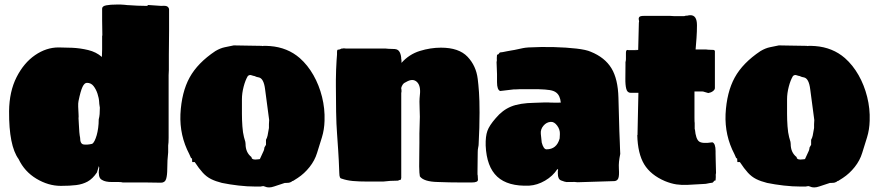

<svg xmlns="http://www.w3.org/2000/svg" viewBox="-20 -790 3872 846"><path d="M248 29Q193 29 140.5 -2.5Q88 -34 62 -89Q19 -148 20 -300Q21 -387 53 -450Q85 -513 134.5 -547Q184 -581 238 -581Q263 -581 298 -579.5Q333 -578 368.5 -569.5Q404 -561 429 -539L430 -573V-633H431L430 -700V-752Q430 -763 448 -766.5Q466 -770 495 -770Q503 -770 511 -770Q519 -770 527 -769Q535 -768 541.5 -767.5Q548 -767 552 -767Q561 -766 585 -765Q609 -764 628 -764L633 -768L691 -764Q712 -766 718.5 -760.5Q725 -755 725 -747.5Q725 -740 725 -735Q725 -687 725 -655.5Q725 -624 724.5 -599.5Q724 -575 724 -548.5Q724 -522 724 -484V-481L723 -459V-241Q723 -207 723 -183.5Q723 -160 721 -149V-119Q719 -101 718 -83.5Q717 -66 717 -46Q717 -18 712 -1.5Q707 15 689 15L622 14H521Q515 12 502.5 12Q490 12 473 12Q444 12 430 3Q419 -2 416.5 -16.5Q414 -31 416 -41Q417 -45 417 -48.5Q417 -52 417 -53Q416 -54 416 -59L407 -30Q388 -2 366 10Q344 22 316 25.5Q288 29 248 29ZM385 -156Q391 -158 396.5 -169Q402 -180 406 -194Q410 -208 412.5 -226Q415 -244 415 -264Q418 -275 419 -287.5Q420 -300 420 -316L419 -322Q418 -328 417.5 -332.5Q417 -337 417 -340Q416 -358 409.5 -377.5Q403 -397 392 -411Q381 -425 363 -425Q352 -425 343.5 -407Q335 -389 326 -345Q324 -336 324.5 -320Q325 -304 326 -289.5Q327 -275 326 -269Q327 -259 327.5 -241.5Q328 -224 329.5 -208Q331 -192 333 -183Q333 -156 348 -153.5Q363 -151 385 -156Z M1107 32Q1070 32 1031 27.5Q992 23 958 16Q930 9 910 -1Q890 -11 873.5 -29Q857 -47 838 -76H827L826 -92Q825 -92 824.5 -92.5Q824 -93 822 -93L814 -111Q771 -193 775 -287Q780 -384 815.5 -448.5Q851 -513 929 -565Q951 -578 971 -582Q991 -586 1010 -590Q1036 -590 1067 -589Q1098 -588 1129 -588H1133Q1135 -588 1135 -587Q1140 -588 1150 -588Q1160 -588 1170 -587Q1247 -581 1301 -534Q1336 -503 1361 -459Q1386 -415 1399 -363Q1412 -311 1410 -258Q1409 -219 1398.5 -185Q1388 -151 1377 -116Q1367 -83 1344 -54Q1321 -25 1292 -6L1270 8Q1269 9 1269 7.5Q1269 6 1264 11Q1262 13 1259 13Q1255 16 1241 16H1235Q1212 23 1188 31.5Q1164 40 1147 32Q1141 29 1135.5 30.5Q1130 32 1128 32ZM1105 -87Q1111 -87 1117.5 -88Q1124 -89 1125 -89L1142 -126Q1143 -129 1144 -132.5Q1145 -136 1145 -140L1152 -152V-174Q1157 -183 1159 -192.5Q1161 -202 1165 -226V-243L1166 -261L1148 -397Q1142 -445 1120 -449Q1109 -451 1106 -453Q1103 -455 1096 -456Q1093 -457 1086 -459Q1079 -461 1072 -455Q1061 -437 1053.5 -408Q1046 -379 1046 -353V-323Q1046 -314 1046 -288Q1046 -262 1048 -233.5Q1050 -205 1055 -186Q1060 -170 1061 -165Q1062 -160 1062 -156Q1062 -118 1088 -98Q1088 -87 1105 -87Z M2010 14Q1985 14 1960.5 13.5Q1936 13 1911 12Q1847 11 1830 -13Q1829 -18 1828 -29.5Q1827 -41 1827 -57Q1827 -95 1827.5 -115Q1828 -135 1828 -160V-179Q1828 -188 1828 -202.5Q1828 -217 1829 -239Q1831 -277 1829 -310.5Q1827 -344 1830 -371Q1835 -412 1817 -429Q1799 -446 1770 -429Q1760 -425 1755 -418Q1750 -411 1748 -403V-394Q1748 -396 1748.5 -397Q1749 -398 1749 -399V-383H1748V-6Q1747 -4 1747 0Q1746 3 1741 3Q1739 3 1738 4Q1737 5 1736 5Q1735 5 1733 6Q1716 6 1699.5 7Q1683 8 1668 10H1601Q1561 10 1534.5 7.5Q1508 5 1485 -3Q1481 -3 1478 -8Q1475 -15 1475 -28Q1473 -87 1470 -129.5Q1467 -172 1465 -203Q1462 -241 1461 -297.5Q1460 -354 1460 -411V-439L1461 -483L1463 -523L1465 -550Q1465 -553 1465 -559Q1465 -565 1466 -568Q1466 -571 1469 -571Q1477 -571 1485 -576Q1486 -576 1488.5 -576Q1491 -576 1494 -577Q1501 -577 1504 -576H1666Q1674 -576 1680.5 -576Q1687 -576 1691 -575L1719 -574Q1735 -573 1741.5 -559.5Q1748 -546 1748 -529L1749 -526V-513Q1783 -551 1830 -565.5Q1877 -580 1923 -580Q2002 -580 2040 -540Q2078 -500 2085 -442Q2088 -419 2090.5 -384Q2093 -349 2093 -294Q2093 -261 2092 -226.5Q2091 -192 2089 -154Q2089 -149 2087 -140Q2085 -131 2085 -120Q2085 -102 2084.5 -81Q2084 -60 2084 -35Q2084 -29 2084 -24Q2084 -19 2085 -17Q2085 -12 2085.5 -7Q2086 -2 2086 2Q2086 14 2059 14Z M2312 28Q2218 32 2171 -11.5Q2124 -55 2120 -149Q2119 -189 2127.5 -213Q2136 -237 2164 -269Q2194 -305 2232 -320.5Q2270 -336 2334 -337Q2359 -338 2377.5 -338.5Q2396 -339 2406 -338Q2435 -337 2451 -338Q2448 -369 2431 -382Q2421 -390 2403 -393Q2385 -396 2351 -397H2271Q2261 -397 2260.5 -396.5Q2260 -396 2251 -396H2243L2184 -389Q2170 -394 2170 -428Q2170 -434 2170 -440.5Q2170 -447 2170 -463.5Q2170 -480 2168 -516Q2170 -523 2169 -534L2170 -549Q2174 -549 2176 -551L2181 -557Q2182 -559 2184 -559Q2188 -559 2195.5 -560.5Q2203 -562 2213 -564L2235 -568Q2243 -570 2247 -570Q2275 -576 2284.5 -578Q2294 -580 2309 -581Q2366 -584 2421 -582.5Q2476 -581 2519.5 -576Q2563 -571 2583 -562Q2645 -537 2674 -489.5Q2703 -442 2705 -359L2709 -213Q2710 -185 2711 -163.5Q2712 -142 2712 -134L2713 -112Q2709 -92 2707.5 -77.5Q2706 -63 2707 -46Q2709 -16 2704.5 -4.5Q2700 7 2687 8L2525 13Q2517 11 2487 12Q2476 13 2468 10.5Q2460 8 2452 5Q2438 -1 2438 -25V-37Q2438 -39 2439 -40V-43Q2437 -45 2436 -45Q2416 -14 2381.5 6Q2347 26 2312 28ZM2388 -132Q2433 -132 2446 -180L2447 -199Q2448 -219 2435 -236.5Q2422 -254 2407 -253Q2388 -252 2374.5 -236Q2361 -220 2363 -200L2367 -162Q2375 -132 2388 -132ZM2440 -41Q2440 -41 2440 -41Z M3074 21Q3037 23 3010.5 24.5Q2984 26 2960.5 22.5Q2937 19 2910 8Q2847 -19 2818.5 -66Q2790 -113 2788 -195H2789Q2790 -230 2790.5 -267.5Q2791 -305 2792 -336.5Q2793 -368 2793 -381H2759Q2744 -381 2739.5 -398.5Q2735 -416 2735.5 -444Q2736 -472 2736 -503V-516Q2738 -524 2738 -529Q2738 -534 2738 -538V-558L2739 -566L2743 -570L2751 -569H2778Q2793 -569 2792 -569Q2791 -569 2784.5 -569.5Q2778 -570 2775 -570H2792L2795 -690Q2797 -695 2795 -702Q2793 -709 2796.5 -714.5Q2800 -720 2817 -720H2933Q2940 -719 2949 -719Q2958 -719 2970 -719H2995Q3000 -721 3002.5 -721Q3005 -721 3008 -721Q3012 -722 3015 -722.5Q3018 -723 3021 -723Q3051 -724 3051 -679Q3051 -650 3049 -622.5Q3047 -595 3045 -572H3080Q3085 -572 3091 -572Q3097 -572 3101 -571L3125 -570L3128 -568Q3130 -567 3130 -565V-402Q3130 -395 3121.5 -388.5Q3113 -382 3101 -380Q3085 -384 3082 -385.5Q3079 -387 3074 -387H3040V-355Q3040 -296 3040 -273Q3040 -250 3041 -248V-220H3042Q3046 -177 3060.5 -166.5Q3075 -156 3119 -163Q3133 -158 3133 -124Q3133 -119 3133 -112Q3133 -105 3133.5 -87Q3134 -69 3135 -28Q3133 -22 3134 -10L3133 5Q3129 5 3127 7L3122 13Q3120 15 3119 15Q3115 15 3108 16.5Q3101 18 3090 20Z M3509 32Q3472 32 3433 27.5Q3394 23 3360 16Q3332 9 3312 -1Q3292 -11 3275.5 -29Q3259 -47 3240 -76H3229L3228 -92Q3227 -92 3226.5 -92.5Q3226 -93 3224 -93L3216 -111Q3173 -193 3177 -287Q3182 -384 3217.5 -448.5Q3253 -513 3331 -565Q3353 -578 3373 -582Q3393 -586 3412 -590Q3438 -590 3469 -589Q3500 -588 3531 -588H3535Q3537 -588 3537 -587Q3542 -588 3552 -588Q3562 -588 3572 -587Q3649 -581 3703 -534Q3738 -503 3763 -459Q3788 -415 3801 -363Q3814 -311 3812 -258Q3811 -219 3800.5 -185Q3790 -151 3779 -116Q3769 -83 3746 -54Q3723 -25 3694 -6L3672 8Q3671 9 3671 7.5Q3671 6 3666 11Q3664 13 3661 13Q3657 16 3643 16H3637Q3614 23 3590 31.5Q3566 40 3549 32Q3543 29 3537.5 30.5Q3532 32 3530 32ZM3507 -87Q3513 -87 3519.5 -88Q3526 -89 3527 -89L3544 -126Q3545 -129 3546 -132.5Q3547 -136 3547 -140L3554 -152V-174Q3559 -183 3561 -192.5Q3563 -202 3567 -226V-243L3568 -261L3550 -397Q3544 -445 3522 -449Q3511 -451 3508 -453Q3505 -455 3498 -456Q3495 -457 3488 -459Q3481 -461 3474 -455Q3463 -437 3455.5 -408Q3448 -379 3448 -353V-323Q3448 -314 3448 -288Q3448 -262 3450 -233.5Q3452 -205 3457 -186Q3462 -170 3463 -165Q3464 -160 3464 -156Q3464 -118 3490 -98Q3490 -87 3507 -87Z"/></svg>

Font: Sigmar
Style: Regular
Weight: 400
Designer: Vernon Adams
Foundry: Vernon Adams
Version: Version 1.000; ttfautohint (v1.8.4.7-5d5b);gftools[0.9.24]